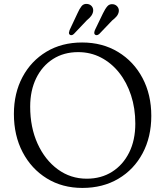

<svg xmlns="http://www.w3.org/2000/svg" viewBox="-20 -929 832 967"><path d="M393.5 -715Q496 -715 574.8 -667.2Q653.5 -619.5 697.8 -536Q742 -452.5 742 -345.5Q742 -239 698.2 -157Q654.5 -75 576.2 -28.8Q498 17.5 395 17.5Q293.5 17.5 215.8 -30.5Q138 -78.5 94 -162.5Q50 -246.5 50 -355Q50 -459.5 93.2 -540.8Q136.5 -622 213.8 -668.5Q291 -715 393.5 -715ZM661.5 -306.5Q661.5 -383.5 640 -449Q618.5 -514.5 579.8 -563.2Q541 -612 488.5 -639.2Q436 -666.5 373.5 -666.5Q301.5 -666.5 247 -631.8Q192.5 -597 162.2 -535Q132 -473 132 -392Q132 -287.5 169.2 -205.5Q206.5 -123.5 271 -76.2Q335.5 -29 417 -29Q489.5 -29 544.5 -63.8Q599.5 -98.5 630.5 -160.8Q661.5 -223 661.5 -306.5ZM370 -861.5Q380 -884.5 390.8 -898Q401.5 -911.5 420.5 -909Q435 -907 443 -896.5Q451 -886 449 -871.5Q447 -859 438.8 -848.2Q430.5 -837.5 417.5 -827L352 -758Q340.5 -747.5 331 -754.5Q326.5 -758.5 327.2 -764.5Q328 -770.5 330.5 -777.5ZM498.5 -861.5Q509.5 -884.5 520.8 -897.5Q532 -910.5 551 -907.5Q564.5 -905 572.5 -894.2Q580.5 -883.5 578 -869Q575.5 -856.5 566.8 -846.2Q558 -836 545 -826L479.5 -757.5Q467 -747.5 458 -755Q454 -759 454.8 -765Q455.5 -771 458 -777.5Z"/></svg>

Font: Fraunces 9pt SuperSoft Light
Style: Regular
Weight: 300
Version: Version 1.000;[b76b70a41]